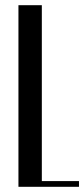

<svg xmlns="http://www.w3.org/2000/svg" viewBox="-20 -719 324 739"><path d="M141 -699V-22H284V0H51V-699Z"/></svg>

Font: Moniqa SemBd Heading
Style: Regular
Weight: 600
Designer: Rajesh Rajput
Foundry: Rajesh Rajput
Version: Version 1.000